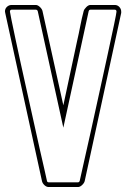

<svg xmlns="http://www.w3.org/2000/svg" viewBox="-26 -753 512 773"><path d="M338 -714Q333 -714 331 -708L229 -239L126 -708Q124 -714 118 -714H21Q14 -714 14 -706Q14 -703 20 -674Q26 -645 35.5 -600Q45 -555 57.5 -498Q70 -441 83.5 -380.5Q97 -320 110 -261Q123 -202 134 -153Q145 -104 153 -70Q161 -36 163 -25Q164 -19 170 -19H288Q293 -19 295 -25Q298 -40 310.5 -94.5Q323 -149 339.5 -223.5Q356 -298 374 -380.5Q392 -463 407.5 -534Q423 -605 433 -653Q443 -701 443 -706Q443 -714 436 -714ZM436 -733Q447 -733 454.5 -725Q462 -717 462 -706V-701L315 -24Q313 -16 304.5 -8Q296 0 288 0H170Q161 0 153 -7.5Q145 -15 143 -24L-5 -701Q-5 -703 -5.5 -704Q-6 -705 -6 -707Q-6 -718 2 -725.5Q10 -733 21 -733H118Q126 -733 134.5 -725Q143 -717 145 -709L229 -329Q243 -394 256.5 -457.5Q270 -521 284 -586Q291 -616 297 -647.5Q303 -679 311 -709Q313 -716 321.5 -724.5Q330 -733 338 -733Z"/></svg>

Font: RonaldsonGothicLicht
Style: Regular
Weight: 400
Designer: Mr. Robertson for MacKellar, Smiths & Jordan Co. Philadelphia
Foundry: CAT-Fonts Peter Wiegel
Version: 1.000